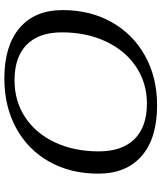

<svg xmlns="http://www.w3.org/2000/svg" viewBox="52 -802 760 905"><g transform="rotate(-90 432.5 -350.0)"><path d="M66 -268Q66 -398 122.5 -498.5Q179 -599 281 -654.5Q383 -710 515 -710Q669 -710 753 -638Q837 -566 837 -435Q837 -305 780 -204Q723 -103 621 -46.5Q519 10 388 10Q233 10 149.5 -62.5Q66 -135 66 -268ZM732 -439Q732 -547 674 -604.5Q616 -662 506 -662Q408 -662 332 -612Q256 -562 213.5 -471.5Q171 -381 171 -265Q171 -155 229 -96.5Q287 -38 396 -38Q493 -38 569.5 -89Q646 -140 689 -231.5Q732 -323 732 -439Z"/></g></svg>

Font: Fahkwang
Style: Italic
Weight: 400
Italic angle: -10°
Version: Version 1.000; ttfautohint (v1.6)